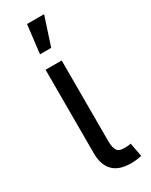

<svg xmlns="http://www.w3.org/2000/svg" viewBox="-199 -796 661 842"><g transform="rotate(-30 131.5 -375.5)"><path d="M198.2 2.9Q136.2 3.4 106 -27.3Q75.7 -58.1 75.7 -117.2V-540H157.2V-135.3Q157.2 -97.7 167.5 -83.3Q177.7 -68.8 207 -69.8Q218.3 -69.8 224.6 -70.6Q231 -71.3 236.8 -72.8L250 -3.4Q240.2 -1 226.3 1Q212.4 2.9 198.2 2.9ZM88.4 -610.8 105.5 -754.4H191.9L145 -610.8Z"/></g></svg>

Font: V-Inter
Style: Regular-375
Weight: 375
Designer: Rasmus Andersson
Foundry: rsms
Version: Version 4.000;git-4146feb